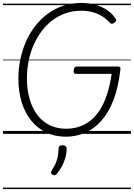

<svg xmlns="http://www.w3.org/2000/svg" viewBox="-20 -910 910 1305"><path d="M427 19Q353 19 294 -9.5Q235 -38 192.5 -90Q150 -142 127.5 -214.5Q105 -287 105 -375Q105 -443 118.5 -507.5Q132 -572 157.5 -629.5Q183 -687 220.5 -734.5Q258 -782 305.5 -817Q353 -852 410.5 -871Q468 -890 534 -890Q581 -890 623.5 -879Q666 -868 702 -845.5Q738 -823 764 -786Q772 -777 769.5 -770Q767 -763 757 -755Q747 -748 739.5 -748.5Q732 -749 723 -759Q699 -785 669.5 -802.5Q640 -820 605.5 -828.5Q571 -837 531 -837Q476 -837 427.5 -820.5Q379 -804 338 -773.5Q297 -743 265 -701Q233 -659 210 -607.5Q187 -556 175 -498Q163 -440 163 -377Q163 -298 182 -234.5Q201 -171 235.5 -126.5Q270 -82 319 -58.5Q368 -35 429 -35Q474 -35 515.5 -48Q557 -61 592.5 -88.5Q628 -116 657 -160Q686 -204 706.5 -265.5Q727 -327 739 -408H495Q486 -408 482.5 -414.5Q479 -421 481 -433Q483 -447 488 -452.5Q493 -458 502 -458H779Q792 -458 796 -453Q800 -448 798 -435Q784 -313 750 -227Q716 -141 666.5 -86.5Q617 -32 556 -6.5Q495 19 427 19ZM338 278Q328 273 327 266Q326 259 332 248Q348 223 357.5 202Q367 181 372 157.5Q377 134 378 101Q378 89 384.5 83Q391 77 404 77Q419 77 426.5 84.5Q434 92 433 104Q433 127 426 155Q419 183 405 212Q391 241 370 267Q363 276 355.5 279.5Q348 283 338 278ZM0 365H870V375H0ZM0 -20H870V0H0ZM0 -505H870V-500H0ZM0 -885H870V-875H0Z"/></svg>

Font: Playwrite GB J Guides
Style: Italic
Weight: 400
Italic angle: -7.01216°
Designer: Veronika Burian, José Scaglione
Foundry: TypeTogether
Version: Version 1.003